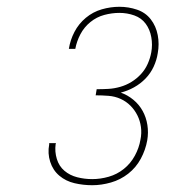

<svg xmlns="http://www.w3.org/2000/svg" viewBox="-20 -863 540 566"><path d="M252 -317Q225 -317 199.5 -323Q174 -329 155 -345Q136 -361 128 -386Q120 -411 125 -437Q125 -438 125 -439Q125 -440 125 -441H145Q145 -440 144.5 -439.5Q144 -439 144 -438Q141 -416 147.5 -394.5Q154 -373 170 -359.5Q186 -346 207.5 -340.5Q229 -335 252 -335Q276 -335 300.5 -342Q325 -349 345 -365Q365 -381 377.5 -404Q390 -427 394 -451Q398 -470 395.5 -488.5Q393 -507 385 -523Q377 -539 364.5 -551.5Q352 -564 335.5 -571.5Q319 -579 300 -580.5Q281 -582 262 -582L265 -600Q283 -600 300 -601Q317 -602 334.5 -607Q352 -612 367.5 -621.5Q383 -631 395.5 -644.5Q408 -658 415.5 -675Q423 -692 426 -709Q430 -731 426 -753.5Q422 -776 409.5 -793Q397 -810 376 -817.5Q355 -825 332 -825Q310 -825 287.5 -819Q265 -813 246.5 -798Q228 -783 217 -762Q206 -741 202 -719H183Q183 -719 183 -719Q183 -719 183 -719Q187 -745 199.5 -769Q212 -793 233 -810.5Q254 -828 280 -835.5Q306 -843 332 -843Q359 -843 384 -834.5Q409 -826 424.5 -806Q440 -786 445 -759.5Q450 -733 445 -706Q442 -686 433 -666.5Q424 -647 409 -631.5Q394 -616 375 -605.5Q356 -595 336 -590Q356 -583 373 -569Q390 -555 400.5 -536Q411 -517 414.5 -494.5Q418 -472 414 -449Q409 -421 395 -395Q381 -369 358 -351Q335 -333 307 -325Q279 -317 252 -317Z"/></svg>

Font: Iosevka Slab Thin
Style: Italic
Weight: 100
Italic angle: -9°
Monospace: yes
Designer: Belleve Invis
Foundry: Belleve Invis
Version: Version 11.1.1; ttfautohint (v1.8.3)